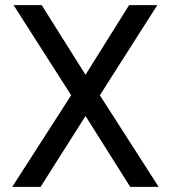

<svg xmlns="http://www.w3.org/2000/svg" viewBox="-20 -731 667 751"><path d="M314.5 -438.5 484.9 -710.9H595.2L370.6 -358.4L600.6 0H489.3L314.5 -277.3L138.7 0H27.8L258.3 -358.4L33.2 -710.9H143.1Z"/></svg>

Font: f42100
Style: 7875512
Weight: 400
Designer: Google
Version: Version 2.137; 2017